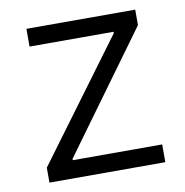

<svg xmlns="http://www.w3.org/2000/svg" viewBox="-65 -593 632 655"><g transform="rotate(-10 250.5 -265.0)"><path d="M54.7 -51.8 359.4 -463.9V-468.8H68.4V-530.3H445.3V-476.6L146.5 -66.4V-61.5H456.1V0H54.7Z"/></g></svg>

Font: Pretendard Std Light
Style: Regular
Weight: 300
Designer: Base glyphs from Inter by Rasmus Andersson; Hangeul glyphs from Noto Sans CJK(Source Han Sans) by Jang Soo-young and Kan
Foundry: Kil Hyung-jin
Version: Version 1.309